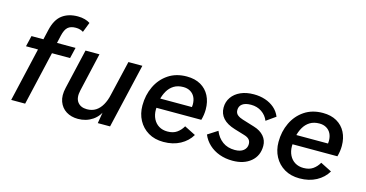

<svg xmlns="http://www.w3.org/2000/svg" viewBox="-77 -1078 2734 1435"><g transform="rotate(15 1290.5 -360.5)"><path d="M58 0 191 -577Q210 -660 258 -696Q306 -732 379 -732Q409 -732 433.5 -725Q458 -718 474 -707L444 -630Q434 -637 419 -641.5Q404 -646 386 -646Q346 -646 324.5 -627Q303 -608 292 -560L276 -489L273 -464L166 0ZM61 -416 81 -500H422L402 -416Z M576 8Q523 8 484.5 -16Q446 -40 429.5 -85Q413 -130 428 -193L499 -500H607L539 -203Q525 -143 549 -111Q573 -79 622 -79Q661 -79 689.5 -97Q718 -115 738 -149.5Q758 -184 768 -231L831 -500H939L823 0H728L750 -132L759 -123Q738 -59 688.5 -25.5Q639 8 576 8Z M1237 9Q1169 9 1119.5 -20.5Q1070 -50 1043 -100.5Q1016 -151 1016 -214Q1016 -295 1048 -362Q1080 -429 1139.5 -469Q1199 -509 1282 -509Q1345 -509 1389.5 -483.5Q1434 -458 1457.5 -412.5Q1481 -367 1481 -307Q1481 -287 1478 -266Q1475 -245 1469 -224H1079L1080 -298H1409L1372 -272Q1375 -285 1376.5 -296Q1378 -307 1378 -318Q1378 -351 1366 -375Q1354 -399 1331 -412.5Q1308 -426 1277 -426Q1234 -426 1204 -407.5Q1174 -389 1155.5 -357Q1137 -325 1129 -287Q1121 -249 1121 -210Q1121 -170 1136.5 -139Q1152 -108 1180 -91Q1208 -74 1246 -74Q1290 -74 1318.5 -94Q1347 -114 1365 -146L1452 -102Q1422 -51 1366.5 -21Q1311 9 1237 9Z M1772 11Q1717 11 1670.5 -6Q1624 -23 1590 -54.5Q1556 -86 1538 -129L1614 -178Q1634 -128 1673 -99.5Q1712 -71 1768 -71Q1812 -71 1835.5 -90.5Q1859 -110 1859 -140Q1859 -162 1846.5 -176Q1834 -190 1806 -198L1730 -221Q1667 -240 1636.5 -274Q1606 -308 1606 -356Q1606 -401 1630.5 -436Q1655 -471 1698.5 -490.5Q1742 -510 1800 -510Q1848 -510 1888.5 -496.5Q1929 -483 1959.5 -457Q1990 -431 2006 -392L1934 -341Q1918 -381 1882.5 -405Q1847 -429 1800 -429Q1756 -429 1733 -412Q1710 -395 1710 -365Q1710 -340 1727 -326.5Q1744 -313 1768 -306L1862 -277Q1912 -262 1939.5 -230Q1967 -198 1967 -155Q1967 -79 1913.5 -34Q1860 11 1772 11Z M2290 9Q2222 9 2172.5 -20.5Q2123 -50 2096 -100.5Q2069 -151 2069 -214Q2069 -295 2101 -362Q2133 -429 2192.5 -469Q2252 -509 2335 -509Q2398 -509 2442.5 -483.5Q2487 -458 2510.5 -412.5Q2534 -367 2534 -307Q2534 -287 2531 -266Q2528 -245 2522 -224H2132L2133 -298H2462L2425 -272Q2428 -285 2429.5 -296Q2431 -307 2431 -318Q2431 -351 2419 -375Q2407 -399 2384 -412.5Q2361 -426 2330 -426Q2287 -426 2257 -407.5Q2227 -389 2208.5 -357Q2190 -325 2182 -287Q2174 -249 2174 -210Q2174 -170 2189.5 -139Q2205 -108 2233 -91Q2261 -74 2299 -74Q2343 -74 2371.5 -94Q2400 -114 2418 -146L2505 -102Q2475 -51 2419.5 -21Q2364 9 2290 9Z"/></g></svg>

Font: Kantumruy Pro Medium
Style: Italic
Weight: 500
Italic angle: -13°
Designer: Sovichet Tep
Foundry: Sovichet Tep
Version: Version 1.002